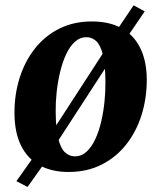

<svg xmlns="http://www.w3.org/2000/svg" viewBox="-20 -652 623 743"><path d="M86.5 71.5 43.5 49 115.5 -52.5 152.5 -97.5 414.5 -501.5 434.5 -538.5 497 -631.5 540 -608 476 -514 444.5 -476 181.5 -71 156 -26ZM335.5 -569Q403 -569 450 -543.2Q497 -517.5 522.2 -467.2Q547.5 -417 548 -344Q548 -271.5 527.8 -207Q507.5 -142.5 468.5 -93Q429.5 -43.5 373.2 -15Q317 13.5 245.5 13.5Q179.5 13.5 132.8 -12.5Q86 -38.5 61.2 -89Q36.5 -139.5 36 -212.5Q35.5 -285.5 55.8 -350Q76 -414.5 114.8 -463.8Q153.5 -513 209.2 -541Q265 -569 335.5 -569ZM315 -508Q289 -508 269.2 -489.8Q249.5 -471.5 235.5 -441Q221.5 -410.5 212.5 -372.8Q203.5 -335 199.2 -295.2Q195 -255.5 195.5 -219.5Q196 -153 205.5 -115.2Q215 -77.5 231.8 -62.2Q248.5 -47 269.5 -47Q295.5 -47 315 -65Q334.5 -83 348.8 -113.5Q363 -144 371.8 -182Q380.5 -220 384.5 -260Q388.5 -300 388 -336.5Q387.5 -403.5 378 -440.8Q368.5 -478 352.2 -493Q336 -508 315 -508Z"/></svg>

Font: Merriweather ExtraBold
Style: Italic
Weight: 800
Italic angle: -7.8°
Version: Version 2.101